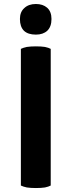

<svg xmlns="http://www.w3.org/2000/svg" viewBox="-20 -950 363 974"><path d="M85.9 -8.8Q97.7 -2.9 116.2 1Q135.7 3.9 162.1 3.9Q189.5 3.9 208 1Q226.6 -2.9 237.3 -8.8Q237.3 -240.2 237.3 -702.1Q226.6 -708 208 -711.9Q189.5 -714.8 162.1 -714.8Q135.7 -714.8 116.2 -711.9Q97.7 -708 85.9 -702.1Q85.9 -668 85.9 -600.6Q85.9 -453.1 85.9 -8.8ZM162.1 -929.7Q125 -929.7 103.5 -909.2Q81.1 -889.6 81.1 -853.5Q81.1 -814.5 101.6 -793.9Q122.1 -774.4 162.1 -774.4Q198.2 -774.4 219.7 -793.9Q241.2 -814.5 241.2 -853.5Q241.2 -891.6 218.8 -911.1Q197.3 -929.7 162.1 -929.7Z"/></svg>

Font: cl
Style: Bold
Weight: 400
Designer: Mitja Miklavcic
Version: Version 7.504; 2011; Build 1021